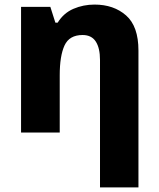

<svg xmlns="http://www.w3.org/2000/svg" viewBox="-20 -579 695 839"><path d="M417 240V-317Q417 -369 398.5 -397.5Q380 -426 341 -426Q283 -426 262 -380.5Q241 -335 241 -250V0H72V-549H200L222 -480H232Q258 -522 301 -540.5Q344 -559 393 -559Q477 -559 531 -511.5Q585 -464 585 -358V240Z"/></svg>

Font: Noto Sans ExtraBold
Style: Regular
Weight: 800
Designer: Monotype Design Team
Foundry: Monotype Imaging Inc.
Version: Version 2.007